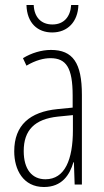

<svg xmlns="http://www.w3.org/2000/svg" viewBox="-20 -739 416 769"><path d="M294 -719H265C262 -672 236 -641 190 -641C144 -641 117 -671 115 -719H86C88 -646 131 -609 189 -609C251 -609 292 -652 294 -719ZM184 -539C147 -539 106 -527 72 -506L86 -476C123 -498 156 -506 182 -506C245 -506 271 -468 271 -356V-308L210 -302C100 -291 37 -238 37 -133C37 -59 73 10 156 10C228 10 259 -38 274 -89H276L279 0H308V-359C308 -487 272 -539 184 -539ZM212 -272 272 -278V-218C272 -100 240 -21 162 -21C108 -21 75 -61 75 -134C75 -218 119 -262 212 -272Z"/></svg>

Font: Noto Sans Gurmukhi UI ExtraCondensed ExtraLight
Style: Regular
Weight: 200
Width: 2
Designer: Jelle Bosma - Monotype Design Team
Foundry: Monotype Imaging Inc.
Version: Version 2.004